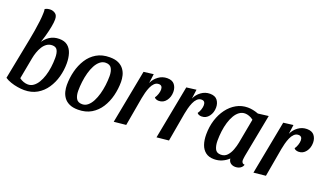

<svg xmlns="http://www.w3.org/2000/svg" viewBox="-72 -1244 2998 1755"><g transform="rotate(20 1427.0 -367.0)"><path d="M206.3 20Q177.2 20 142.1 14.3Q107 8.7 74.1 -2.7Q41.2 -14 17.2 -30.3L97.2 -439L189.7 -428.8Q216.3 -476.8 256.9 -503.4Q297.5 -530 351.2 -530Q402.3 -530 432.8 -505.1Q463.2 -480.2 476.8 -437.3Q490.3 -394.5 490.3 -341Q490.3 -275.3 472.8 -211.2Q455.2 -147.2 419.9 -94.8Q384.7 -42.5 331.1 -11.2Q277.5 20 206.3 20ZM220.3 -40Q250.2 -40 274.5 -57.4Q298.8 -74.8 317.4 -105.4Q336 -136 348.8 -176.2Q361.7 -216.5 367.8 -262Q374 -307.5 374 -353.7Q374 -401.2 360.2 -427Q346.3 -452.8 310.7 -452.8Q280.5 -452.8 257.7 -436.9Q234.8 -421 218.8 -395Q202.7 -369 192.2 -338.7Q181.7 -308.3 176.2 -278.7L137.2 -70Q156.3 -55.3 178.3 -47.7Q200.3 -40 220.3 -40ZM189.7 -415.7 95.8 -432Q104 -473.2 112.2 -522.6Q120.3 -572 126.1 -619.6Q131.8 -667.2 132.3 -702.3Q132.7 -713.7 132.2 -722.8Q131.7 -732 130 -739.8Q140 -746.8 153.8 -750.4Q167.7 -754 182 -754Q208.5 -754 230.6 -738.4Q252.7 -722.8 252.7 -683Q252.7 -654.5 244.4 -610.5Q236.2 -566.5 222.1 -516.2Q208 -465.8 189.7 -415.7Z M729.7 20Q678.2 20 644.5 3.8Q610.8 -12.3 591.9 -38.8Q573 -65.2 565.6 -96.6Q558.2 -128 558.2 -157.7Q558.2 -226 574.8 -292.1Q591.5 -358.2 625.7 -412.2Q659.8 -466.2 713.6 -498.1Q767.3 -530 842.3 -530Q894.8 -530 928 -513.8Q961.2 -497.7 980.3 -471.3Q999.5 -445 1006.9 -413.8Q1014.3 -382.5 1014.3 -353Q1014.3 -284.7 997.7 -218.2Q981 -151.7 946.4 -97.8Q911.8 -44 858.2 -12Q804.5 20 729.7 20ZM748.7 -40Q779 -40 803.2 -60.2Q827.3 -80.3 845.2 -114.5Q863 -148.7 874.8 -191.2Q886.5 -233.7 892.2 -278.9Q897.8 -324.2 897.8 -366.3Q897.8 -411.5 881.9 -440.8Q866 -470 824 -470Q793.5 -470 768.9 -449.9Q744.3 -429.8 726.4 -396.2Q708.5 -362.5 696.8 -320Q685.2 -277.5 679.6 -231.8Q674 -186.2 674 -143.7Q674 -98.7 690.3 -69.3Q706.7 -40 748.7 -40Z M1076 12 1175.7 -510 1270.8 -522 1258.8 -432Q1277.8 -474.5 1315.9 -502.2Q1354 -530 1400.8 -530Q1450.3 -530 1472.7 -500.8Q1495 -471.7 1495 -430Q1495 -380.5 1467.8 -344.3Q1440.7 -308.2 1396.8 -308.2Q1385.3 -308.2 1372.7 -312.2Q1360 -316.3 1353.3 -326.3Q1365.7 -342.8 1374 -367.2Q1382.3 -391.7 1382.3 -411.8Q1382.3 -431.2 1373.6 -442.1Q1364.8 -453 1346 -453Q1321.5 -453 1303.7 -435.4Q1285.8 -417.8 1274 -390.7Q1262.2 -363.5 1254.3 -333.2Q1246.5 -302.8 1242 -278L1193.2 0Z M1492 12 1591.7 -510 1686.8 -522 1674.8 -432Q1693.8 -474.5 1731.9 -502.2Q1770 -530 1816.8 -530Q1866.3 -530 1888.7 -500.8Q1911 -471.7 1911 -430Q1911 -380.5 1883.8 -344.3Q1856.7 -308.2 1812.8 -308.2Q1801.3 -308.2 1788.7 -312.2Q1776 -316.3 1769.3 -326.3Q1781.7 -342.8 1790 -367.2Q1798.3 -391.7 1798.3 -411.8Q1798.3 -431.2 1789.6 -442.1Q1780.8 -453 1762 -453Q1737.5 -453 1719.7 -435.4Q1701.8 -417.8 1690 -390.7Q1678.2 -363.5 1670.3 -333.2Q1662.5 -302.8 1658 -278L1609.2 0Z M2052.8 20Q2002.3 20 1970.7 -4.5Q1939 -29 1924.3 -71.4Q1909.7 -113.8 1909.7 -169Q1909.7 -243.3 1929.9 -308.6Q1950.2 -373.8 1987.4 -423.8Q2024.7 -473.8 2075 -501.9Q2125.3 -530 2184.7 -530Q2233.5 -530 2288.3 -509.3L2389.3 -522L2309.3 -104.2Q2308.3 -95.3 2306.3 -83.3Q2304.3 -71.3 2304.3 -62.2Q2304.3 -47.2 2311.8 -38Q2319.2 -28.8 2334.7 -27.7Q2329.8 -11.3 2318.5 -0.8Q2307.2 9.7 2292.3 14.8Q2277.5 20 2260.3 20Q2233 20 2214.2 5.6Q2195.3 -8.8 2192.3 -37Q2166.3 -11.8 2130.8 4.1Q2095.3 20 2052.8 20ZM2097.3 -40Q2134.7 -40 2158.5 -65.2Q2182.3 -90.5 2196.2 -127.9Q2210.2 -165.3 2216.7 -200.2L2261 -439.2Q2241.5 -454.7 2219.7 -462.3Q2197.8 -470 2179.7 -470Q2149.2 -470 2124.6 -452.2Q2100 -434.5 2081.5 -403.2Q2063 -371.8 2050.5 -330.8Q2038 -289.7 2032.1 -243.2Q2026.2 -196.8 2026.2 -149.8Q2026.2 -104.5 2040.8 -72.2Q2055.5 -40 2097.3 -40Z M2435 12 2534.7 -510 2629.8 -522 2617.8 -432Q2636.8 -474.5 2674.9 -502.2Q2713 -530 2759.8 -530Q2809.3 -530 2831.7 -500.8Q2854 -471.7 2854 -430Q2854 -380.5 2826.8 -344.3Q2799.7 -308.2 2755.8 -308.2Q2744.3 -308.2 2731.7 -312.2Q2719 -316.3 2712.3 -326.3Q2724.7 -342.8 2733 -367.2Q2741.3 -391.7 2741.3 -411.8Q2741.3 -431.2 2732.6 -442.1Q2723.8 -453 2705 -453Q2680.5 -453 2662.7 -435.4Q2644.8 -417.8 2633 -390.7Q2621.2 -363.5 2613.3 -333.2Q2605.5 -302.8 2601 -278L2552.2 0Z"/></g></svg>

Font: Sansita Swashed Light
Style: Regular
Weight: 300
Designer: Pablo Cosgaya
Foundry: Omnibus-Type
Version: Version 1.003